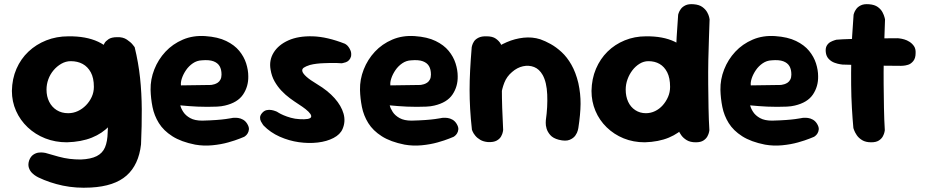

<svg xmlns="http://www.w3.org/2000/svg" viewBox="-20 -670 4367 904"><path d="M408 213Q338 217 276 204Q214 191 160 165Q160 165 151 160Q142 155 131.5 145Q121 135 116 120Q111 105 117 86Q124 67 136.5 58.5Q149 50 162 48.5Q175 47 184.5 48.5Q194 50 194 50Q228 60 255.5 67.5Q283 75 308 78Q333 81 361 81Q408 79 435.5 65Q463 51 474.5 23.5Q486 -4 487 -46Q491 -114 491 -167Q491 -220 487.5 -265.5Q484 -311 479 -357Q474 -403 467 -457Q467 -457 472 -466.5Q477 -476 491 -485.5Q505 -495 532 -495Q559 -496 577.5 -483.5Q596 -471 605 -459.5Q614 -448 614 -448Q632 -374 639.5 -303Q647 -232 647.5 -156Q648 -80 644 10Q633 106 576 156.5Q519 207 408 213ZM295 0Q240 0 193 -18.5Q146 -37 110.5 -70.5Q75 -104 55.5 -148Q36 -192 36 -242Q37 -299 57.5 -346Q78 -393 114 -427Q150 -461 198 -480Q246 -499 302 -499Q385 -500 442 -473.5Q499 -447 528.5 -391.5Q558 -336 558 -250Q558 -200 542 -155.5Q526 -111 494 -76.5Q462 -42 412.5 -22Q363 -2 295 0ZM301 -137Q325 -137 346.5 -147Q368 -157 385 -174.5Q402 -192 412 -214Q422 -236 422 -261Q422 -303 407.5 -329.5Q393 -356 369 -369Q345 -382 313 -382Q290 -382 269 -370Q248 -358 232 -339Q216 -320 207.5 -296.5Q199 -273 199 -248Q199 -216 211.5 -191Q224 -166 247 -151.5Q270 -137 301 -137Z M899 11Q833 -2 791.5 -28.5Q750 -55 728 -90.5Q706 -126 698 -166.5Q690 -207 689 -247Q688 -296 706.5 -343Q725 -390 759 -426.5Q793 -463 841 -483.5Q889 -504 947 -500Q1006 -496 1045 -477Q1084 -458 1106.5 -430.5Q1129 -403 1139 -371.5Q1149 -340 1149 -311Q1150 -263 1124.5 -225Q1099 -187 1039 -173Q1023 -169 1001.5 -168Q980 -167 956.5 -167Q933 -167 910 -168Q887 -169 869 -170.5Q851 -172 840 -173Q829 -174 829 -174Q832 -160 843 -143Q854 -126 875.5 -114Q897 -102 932 -102Q970 -103 997.5 -105Q1025 -107 1042.5 -109.5Q1060 -112 1068 -113.5Q1076 -115 1076 -115Q1076 -115 1083 -115.5Q1090 -116 1101.5 -114.5Q1113 -113 1124.5 -106.5Q1136 -100 1144 -87Q1153 -72 1152 -61Q1151 -50 1146 -42Q1141 -34 1135.5 -30Q1130 -26 1130 -26Q1130 -26 1109 -17.5Q1088 -9 1054.5 0.5Q1021 10 980 14Q939 18 899 11ZM832 -268 972 -270Q972 -270 977 -270.5Q982 -271 990 -273.5Q998 -276 1005.5 -281Q1013 -286 1018 -295.5Q1023 -305 1023 -319Q1023 -343 1014 -358.5Q1005 -374 985 -381.5Q965 -389 930 -386Q907 -385 888 -372Q869 -359 856 -340Q843 -321 836.5 -301.5Q830 -282 832 -268Z M1390 -109Q1439 -106 1444.5 -118.5Q1450 -131 1419 -156Q1405 -167 1385.5 -179.5Q1366 -192 1345 -207.5Q1324 -223 1305.5 -242.5Q1287 -262 1273 -286.5Q1259 -311 1254 -342Q1246 -386 1268.5 -422.5Q1291 -459 1338 -480Q1385 -501 1452.5 -499Q1520 -497 1604 -464Q1604 -464 1609.5 -460.5Q1615 -457 1621 -449Q1627 -441 1631 -430.5Q1635 -420 1633 -405Q1630 -394 1623.5 -387Q1617 -380 1608.5 -377Q1600 -374 1594 -373Q1588 -372 1588 -372Q1588 -372 1581 -372.5Q1574 -373 1562.5 -373.5Q1551 -374 1536 -373.5Q1521 -373 1504.5 -372.5Q1488 -372 1471 -370Q1454 -368 1439 -364Q1420 -358 1410.5 -351.5Q1401 -345 1403.5 -334.5Q1406 -324 1422.5 -309Q1439 -294 1474 -273Q1524 -243 1555.5 -207.5Q1587 -172 1597.5 -135Q1608 -98 1593 -63Q1582 -37 1550.5 -20.5Q1519 -4 1476.5 1Q1434 6 1387.5 -0.5Q1341 -7 1297 -26.5Q1253 -46 1221 -79Q1221 -79 1217 -84.5Q1213 -90 1208.5 -98.5Q1204 -107 1204.5 -117.5Q1205 -128 1215 -139Q1224 -149 1235.5 -151.5Q1247 -154 1258 -152Q1269 -150 1276.5 -147Q1284 -144 1284 -144Q1284 -144 1292 -139Q1300 -134 1315 -127.5Q1330 -121 1349.5 -115.5Q1369 -110 1390 -109Z M1885 11Q1819 -2 1777.5 -28.5Q1736 -55 1714 -90.5Q1692 -126 1684 -166.5Q1676 -207 1675 -247Q1674 -296 1692.5 -343Q1711 -390 1745 -426.5Q1779 -463 1827 -483.5Q1875 -504 1933 -500Q1992 -496 2031 -477Q2070 -458 2092.5 -430.5Q2115 -403 2125 -371.5Q2135 -340 2135 -311Q2136 -263 2110.5 -225Q2085 -187 2025 -173Q2009 -169 1987.5 -168Q1966 -167 1942.5 -167Q1919 -167 1896 -168Q1873 -169 1855 -170.5Q1837 -172 1826 -173Q1815 -174 1815 -174Q1818 -160 1829 -143Q1840 -126 1861.5 -114Q1883 -102 1918 -102Q1956 -103 1983.5 -105Q2011 -107 2028.5 -109.5Q2046 -112 2054 -113.5Q2062 -115 2062 -115Q2062 -115 2069 -115.5Q2076 -116 2087.5 -114.5Q2099 -113 2110.5 -106.5Q2122 -100 2130 -87Q2139 -72 2138 -61Q2137 -50 2132 -42Q2127 -34 2121.5 -30Q2116 -26 2116 -26Q2116 -26 2095 -17.5Q2074 -9 2040.5 0.5Q2007 10 1966 14Q1925 18 1885 11ZM1818 -268 1958 -270Q1958 -270 1963 -270.5Q1968 -271 1976 -273.5Q1984 -276 1991.5 -281Q1999 -286 2004 -295.5Q2009 -305 2009 -319Q2009 -343 2000 -358.5Q1991 -374 1971 -381.5Q1951 -389 1916 -386Q1893 -385 1874 -372Q1855 -359 1842 -340Q1829 -321 1822.5 -301.5Q1816 -282 1818 -268Z M2611 -12Q2584 -19 2571 -34Q2558 -49 2553.5 -64.5Q2549 -80 2549.5 -92Q2550 -104 2550 -104Q2559 -167 2556.5 -225Q2554 -283 2535 -317Q2519 -345 2494.5 -354.5Q2470 -364 2442.5 -358Q2415 -352 2391 -331Q2366 -310 2354.5 -280.5Q2343 -251 2339.5 -221Q2336 -191 2335 -168Q2335 -143 2334.5 -126.5Q2334 -110 2334.5 -98.5Q2335 -87 2335 -75Q2335 -75 2334.5 -68Q2334 -61 2330 -52Q2326 -43 2315 -35.5Q2304 -28 2282 -26Q2264 -25 2249.5 -35Q2235 -45 2227 -55Q2219 -65 2219 -65Q2209 -80 2207.5 -94Q2206 -108 2207 -128Q2208 -148 2205 -180Q2201 -218 2200.5 -245.5Q2200 -273 2203.5 -294.5Q2207 -316 2216 -336.5Q2225 -357 2241 -380Q2263 -407 2295.5 -431Q2328 -455 2366 -471.5Q2404 -488 2445 -492.5Q2486 -497 2524 -485Q2547 -477 2573 -462.5Q2599 -448 2624.5 -424.5Q2650 -401 2670.5 -365Q2691 -329 2703 -279Q2714 -229 2713.5 -180.5Q2713 -132 2703 -67Q2703 -67 2700.5 -56Q2698 -45 2689 -32Q2680 -19 2661.5 -11.5Q2643 -4 2611 -12ZM2278 -1Q2256 -3 2241.5 -11.5Q2227 -20 2218 -31Q2209 -42 2205.5 -50.5Q2202 -59 2202 -59Q2196 -113 2193.5 -158.5Q2191 -204 2191 -247Q2191 -290 2193.5 -338.5Q2196 -387 2201 -448Q2201 -448 2203 -456Q2205 -464 2211.5 -474.5Q2218 -485 2233 -492.5Q2248 -500 2272 -499Q2299 -499 2314.5 -488Q2330 -477 2337.5 -463.5Q2345 -450 2347.5 -440Q2350 -430 2350 -430Q2346 -381 2344.5 -338Q2343 -295 2343 -252.5Q2343 -210 2344.5 -162.5Q2346 -115 2349 -58Q2349 -58 2347.5 -49Q2346 -40 2339.5 -28Q2333 -16 2318.5 -8Q2304 0 2278 -1Z M3016 0Q2962 0 2916.5 -18.5Q2871 -37 2836.5 -70.5Q2802 -104 2783.5 -148Q2765 -192 2765 -242Q2766 -299 2786 -346Q2806 -393 2840.5 -427Q2875 -461 2921.5 -480Q2968 -499 3021 -499Q3102 -500 3157 -473.5Q3212 -447 3240.5 -391.5Q3269 -336 3269 -250Q3269 -200 3254 -155.5Q3239 -111 3208 -76.5Q3177 -42 3129 -22Q3081 -2 3016 0ZM3021 -137Q3044 -137 3064.5 -147Q3085 -157 3100.5 -174.5Q3116 -192 3125.5 -214Q3135 -236 3135 -261Q3135 -303 3121.5 -329.5Q3108 -356 3085.5 -369Q3063 -382 3033 -382Q3011 -382 2991.5 -370Q2972 -358 2957.5 -339Q2943 -320 2934.5 -296.5Q2926 -273 2926 -248Q2926 -216 2937.5 -191Q2949 -166 2971 -151.5Q2993 -137 3021 -137ZM3256 0Q3230 0 3213.5 -10Q3197 -20 3187.5 -33.5Q3178 -47 3174.5 -57Q3171 -67 3171 -67Q3167 -110 3164.5 -162Q3162 -214 3161 -270.5Q3160 -327 3161.5 -384.5Q3163 -442 3166 -497Q3169 -552 3173 -601Q3173 -601 3175.5 -609Q3178 -617 3185.5 -627.5Q3193 -638 3207.5 -645Q3222 -652 3246 -650Q3272 -648 3287 -637Q3302 -626 3309.5 -612.5Q3317 -599 3319 -589Q3321 -579 3321 -579Q3320 -541 3318 -491.5Q3316 -442 3315 -387Q3314 -332 3314.5 -274.5Q3315 -217 3316 -161.5Q3317 -106 3320 -57Q3320 -57 3318.5 -48.5Q3317 -40 3311 -28.5Q3305 -17 3292 -8.5Q3279 0 3256 0Z M3582 11Q3516 -2 3474.5 -28.5Q3433 -55 3411 -90.5Q3389 -126 3381 -166.5Q3373 -207 3372 -247Q3371 -296 3389.5 -343Q3408 -390 3442 -426.5Q3476 -463 3524 -483.5Q3572 -504 3630 -500Q3689 -496 3728 -477Q3767 -458 3789.5 -430.5Q3812 -403 3822 -371.5Q3832 -340 3832 -311Q3833 -263 3807.5 -225Q3782 -187 3722 -173Q3706 -169 3684.5 -168Q3663 -167 3639.5 -167Q3616 -167 3593 -168Q3570 -169 3552 -170.5Q3534 -172 3523 -173Q3512 -174 3512 -174Q3515 -160 3526 -143Q3537 -126 3558.5 -114Q3580 -102 3615 -102Q3653 -103 3680.5 -105Q3708 -107 3725.5 -109.5Q3743 -112 3751 -113.5Q3759 -115 3759 -115Q3759 -115 3766 -115.5Q3773 -116 3784.5 -114.5Q3796 -113 3807.5 -106.5Q3819 -100 3827 -87Q3836 -72 3835 -61Q3834 -50 3829 -42Q3824 -34 3818.5 -30Q3813 -26 3813 -26Q3813 -26 3792 -17.5Q3771 -9 3737.5 0.5Q3704 10 3663 14Q3622 18 3582 11ZM3515 -268 3655 -270Q3655 -270 3660 -270.5Q3665 -271 3673 -273.5Q3681 -276 3688.5 -281Q3696 -286 3701 -295.5Q3706 -305 3706 -319Q3706 -343 3697 -358.5Q3688 -374 3668 -381.5Q3648 -389 3613 -386Q3590 -385 3571 -372Q3552 -359 3539 -340Q3526 -321 3519.5 -301.5Q3513 -282 3515 -268Z M4082 0Q4056 0 4039.5 -10Q4023 -20 4014 -33.5Q4005 -47 4001.5 -57Q3998 -67 3998 -67Q3994 -110 3991 -162Q3988 -214 3987.5 -270.5Q3987 -327 3988 -384.5Q3989 -442 3992 -497Q3995 -552 3999 -601Q3999 -601 4001.5 -609Q4004 -617 4011.5 -627.5Q4019 -638 4033.5 -645Q4048 -652 4072 -650Q4098 -648 4113 -637Q4128 -626 4135 -612.5Q4142 -599 4144.5 -589Q4147 -579 4147 -579Q4146 -541 4144 -491.5Q4142 -442 4141 -387Q4140 -332 4140.5 -274.5Q4141 -217 4142 -161.5Q4143 -106 4146 -57Q4146 -57 4144.5 -48.5Q4143 -40 4137 -28.5Q4131 -17 4118 -8.5Q4105 0 4082 0ZM4222 -360Q4143 -360 4073 -362.5Q4003 -365 3947 -366Q3947 -366 3936 -367.5Q3925 -369 3909.5 -374.5Q3894 -380 3882 -392.5Q3870 -405 3868 -425Q3866 -444 3873 -455.5Q3880 -467 3890.5 -472.5Q3901 -478 3909.5 -480.5Q3918 -483 3918 -483Q3926 -484 3948 -485Q3970 -486 4001 -487Q4032 -488 4067.5 -488.5Q4103 -489 4139 -489.5Q4175 -490 4207 -490Q4207 -490 4216 -489Q4225 -488 4237.5 -484.5Q4250 -481 4262.5 -473Q4275 -465 4283.5 -452.5Q4292 -440 4291 -420Q4291 -396 4280 -382.5Q4269 -369 4255.5 -365Q4242 -361 4232 -360.5Q4222 -360 4222 -360Z"/></svg>

Font: Sour Gummy Black
Style: Bold
Weight: 700
Version: Version 1.000